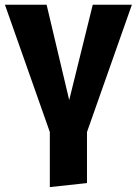

<svg xmlns="http://www.w3.org/2000/svg" viewBox="-26 -551 564 793"><path d="M357.1 -531.4H518.7L333.3 -5.7V205.1L179.8 221.7V-5.7L-5.6 -531.4H166.5L259.8 -137.7Z"/></svg>

Font: Fira Sans Variable
Style: Regular
Weight: 400
Designer: Carrois Corporate & Edenspiekermann AG
Foundry: Carrois Corporate GbR & Edenspiekermann AG
Version: Version 4.202